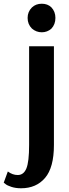

<svg xmlns="http://www.w3.org/2000/svg" viewBox="-70 -748 370 1029"><path d="M101 -708Q122 -728 154 -728Q185 -728 205 -709Q227 -686 227 -652Q227 -617 205 -594Q183 -575 154 -575Q124 -575 101 -595Q78 -618 78 -652Q78 -685 101 -708ZM86 29V-500H219V29Q219 150 171.5 205.5Q124 261 43 261Q14 261 -9 253.5Q-32 246 -41 238L-50 231L-28 171Q-3 190 25 190Q57 190 71.5 154.5Q86 119 86 29Z"/></svg>

Font: ArsenalBold
Style: Bold
Weight: 700
Designer: Andrij Shevchenko
Foundry: Stairsfor.com
Version: Version 1.000